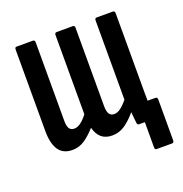

<svg xmlns="http://www.w3.org/2000/svg" viewBox="-114 -592 782 819"><g transform="rotate(-20 277.0 -182.5)"><path d="M460 125Q452 125 452 114V0H432L494 -82H529Q539 -82 539 -72V114Q539 125 530 125ZM122 6Q80 6 60 -23.5Q40 -53 40 -110V-479Q40 -490 48 -490H122Q131 -490 131 -479V-123Q131 -99 138 -88Q145 -77 161 -77Q175 -77 190 -88Q205 -99 221 -120V-479Q221 -490 230 -490H304Q312 -490 312 -479V-123Q312 -99 319.5 -88Q327 -77 342 -77Q356 -77 371 -88Q386 -99 403 -120V-479Q403 -490 411 -490H485Q494 -490 494 -479V-123Q494 -84 494.5 -56.5Q495 -29 497 -12Q498 0 488 0H426Q418 0 417 -10Q416 -20 414.5 -33.5Q413 -47 412 -60Q387 -30 361 -12Q335 6 303 6Q273 6 254.5 -9.5Q236 -25 228 -56Q203 -28 178 -11Q153 6 122 6Z"/></g></svg>

Font: Sofia Sans Extra Condensed SemiBold
Style: Regular
Weight: 600
Designer: Botio Nikoltchev, Ani Petrova
Foundry: lettersoup
Version: Version 4.101